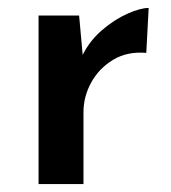

<svg xmlns="http://www.w3.org/2000/svg" viewBox="-20 -463 431 483"><path d="M179 -424 188 -325Q206 -361 237 -387.5Q268 -414 300.5 -428.5Q333 -443 354 -443L348 -330Q300 -334 264.5 -312.5Q229 -291 209.5 -255.5Q190 -220 190 -181V0H77V-424Z"/></svg>

Font: Reem Kufi Medium
Style: Regular
Weight: 500
Designer: Khaled Hosny
Version: Version 1.001